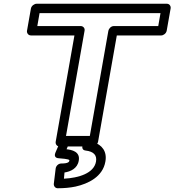

<svg xmlns="http://www.w3.org/2000/svg" viewBox="-20 -756 930 1024"><path d="M824 -617H587C572 -617 560 -603 558 -592L458 -25H331L431 -592C434 -607 422 -617 411 -617H179L191 -686H836ZM840 -567C851 -567 866 -577 869 -592L890 -711C892 -722 885 -736 870 -736H175C164 -736 148 -726 145 -711L124 -592C122 -581 130 -567 145 -567H377L277 0C275 11 282 25 297 25H474C485 25 500 15 503 0L603 -567ZM321 197 324 164C356 159 393 143 400 101C409 52 362 43 335 40L344 19H420C417 32 419 45 437 47C480 52 498 72 492 106C481 168 400 193 321 197ZM350 101C349 107 344 116 307 116C291 116 279 129 277 142L267 224C266 236 274 248 288 248C323 248 354 245 383 239C450 224 528 187 542 106C552 52 524 16 478 2C489 -27 469 -31 460 -31H334C324 -31 311 -23 306 -12L276 57C264 84 286 88 293 88C347 92 351 96 350 101Z"/></svg>

Font: Asimov
Style: XWidOuIt
Weight: 500
Designer: Google
Version: Version 2.000980; 2014